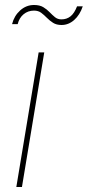

<svg xmlns="http://www.w3.org/2000/svg" viewBox="-20 -749 352 769"><path d="M45.4 0 134.8 -539.1H157.2L67.9 0ZM226.6 -648.9Q206.1 -648.9 192.4 -657.7Q178.7 -666.5 167.7 -677.7Q156.7 -689 145 -697.8Q133.3 -706.5 116.2 -706.5Q92.3 -706.5 74.7 -692.1Q57.1 -677.7 50.8 -652.3H28.3Q36.6 -685.5 60.8 -707.3Q85 -729 116.2 -729Q139.2 -729 153.6 -720.2Q168 -711.4 178.7 -700.2Q189.5 -689 200.2 -680.2Q210.9 -671.4 226.1 -671.4Q247.1 -671.4 262.5 -683.6Q277.8 -695.8 288.6 -723.6H311.5Q299.8 -689 277.1 -668.9Q254.4 -648.9 226.6 -648.9Z"/></svg>

Font: Inter 18pt Thin
Style: Italic
Weight: 250
Italic angle: -9.3988°
Version: Version 4.001;git-66647c0bb